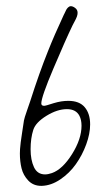

<svg xmlns="http://www.w3.org/2000/svg" viewBox="-20 -649 328 622"><path d="M237.3 -273.9Q226.1 -295.4 196.8 -295.4Q165.5 -295.4 130.6 -273.9Q95.7 -252.4 87.9 -228.5Q79.1 -201.2 79.1 -165.5Q79.1 -130.9 90.1 -107.4Q101.1 -84 126 -84Q135.7 -84 148.4 -88.4Q182.6 -100.6 213.4 -149.7Q244.1 -198.7 244.1 -241.7Q244.1 -260.7 237.3 -273.9ZM189 -605.5Q192.9 -613.8 194.6 -617.2Q196.3 -620.6 200.4 -624.8Q204.6 -628.9 209.5 -628.9Q215.8 -628.9 223.1 -623.5Q231.4 -617.7 231.4 -607.4Q231.4 -601.6 229 -595Q226.6 -588.4 221.2 -578.6Q215.8 -568.8 215.3 -567.4Q192.4 -520 153.1 -427.2Q113.8 -334.5 113.8 -314Q113.8 -306.2 123 -306.2Q127.9 -306.2 154.3 -314.9Q178.7 -322.3 201.2 -322.3Q237.3 -322.3 254.6 -301.5Q272 -280.8 272 -246.1Q272 -215.8 259.3 -181.2Q246.6 -146.5 225.8 -117.2Q205.1 -87.9 175.5 -67.9Q146 -47.9 115.7 -46.9H113.3Q87.9 -46.9 71.5 -64.2Q55.2 -81.5 49.8 -103.8Q44.4 -126 44.4 -151.9Q44.4 -161.6 44.9 -166Q45.9 -183.1 51.5 -218.5Q57.1 -253.9 57.6 -258.8Q58.6 -265.6 67.9 -292.2Q77.1 -318.8 78.1 -321.8Q106.9 -412.1 135.3 -482.9Q156.2 -535.6 186.5 -600.6Z"/></svg>

Font: Sintesa 2
Style: 2
Weight: 400
Version: Version 001.000